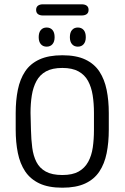

<svg xmlns="http://www.w3.org/2000/svg" viewBox="-20 -863 580 893"><path d="M486 -337Q486 -396 476 -445Q466 -494 442.5 -530Q419 -566 377 -586Q335 -606 270 -606Q206 -606 163.5 -586.5Q121 -567 97 -531Q73 -495 63 -445.5Q53 -396 53 -337V-260Q53 -201 63 -151.5Q73 -102 97 -66Q121 -30 163 -10Q205 10 270 10Q334 10 376 -9.5Q418 -29 442 -65Q466 -101 476 -150.5Q486 -200 486 -260ZM124 -259 122 -338Q122 -382 128 -419.5Q134 -457 149.5 -486Q165 -515 194 -531Q223 -547 270 -547Q316 -547 345 -531Q374 -515 389.5 -486.5Q405 -458 411 -420Q417 -382 417 -338V-259Q417 -215 411.5 -177Q406 -139 390 -110Q374 -81 345.5 -65Q317 -49 270 -49Q222 -49 193 -65Q164 -81 149.5 -109.5Q135 -138 130 -176Q125 -214 124 -259ZM197 -735Q180 -735 170 -723.5Q160 -712 160 -690Q160 -669 170 -657.5Q180 -646 197 -646Q214 -646 224 -657.5Q234 -669 234 -690Q234 -712 224 -723.5Q214 -735 197 -735ZM342 -735Q325 -735 315 -723.5Q305 -712 305 -690Q305 -669 315 -657.5Q325 -646 342 -646Q359 -646 369 -657.5Q379 -669 379 -690Q379 -712 369 -723.5Q359 -735 342 -735ZM180 -843Q165 -843 156.5 -836.5Q148 -830 148 -817Q148 -804 156.5 -797.5Q165 -791 180 -791H359Q375 -791 383.5 -797.5Q392 -804 392 -817Q392 -830 383.5 -836.5Q375 -843 359 -843Z"/></svg>

Font: Beiruti
Style: Regular
Weight: 400
Version: Version 1.00